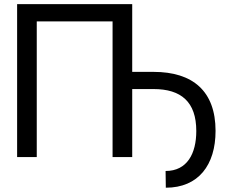

<svg xmlns="http://www.w3.org/2000/svg" viewBox="-20 -747 1130 913"><path d="M608.7 -727.3H61.4V0H154.8V-645.2H515.3V0H608.7V-323.5H710.2C840.9 -323.5 913.4 -263.1 913.4 -123.9C913.4 -17.4 870.4 66.1 767.4 66.1L768.5 145.6C923.7 145.6 1005 37.6 1005 -124.6C1005 -314.3 896 -405.2 710.2 -405.2H608.7Z"/></svg>

Font: Margiela Sans Text
Style: Regular
Weight: 400
Designer: Stefan Endress, Andreas Faust
Version: Version 1.100;FEAKit 1.0